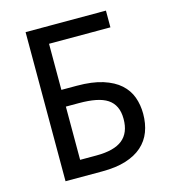

<svg xmlns="http://www.w3.org/2000/svg" viewBox="-107 -801 790 888"><g transform="rotate(-15 288.0 -357.0)"><path d="M524.9 -209Q524.9 -161.6 510.3 -123Q495.6 -84.5 464.8 -57.1Q434.1 -29.8 386.7 -14.9Q339.4 0 273.9 0H97.2V-713.9H481.9V-633.8H188V-413.1H261.2Q335.4 -413.1 386 -397Q436.5 -380.9 467.3 -353.3Q498 -325.7 511.5 -288.6Q524.9 -251.5 524.9 -209ZM188 -78.1H266.1Q351.1 -78.1 391.1 -110.4Q431.2 -142.6 431.2 -209Q431.2 -243.2 419.9 -266.8Q408.7 -290.5 386.5 -305.2Q364.3 -319.8 330.3 -326.4Q296.4 -333 251 -333H188Z"/></g></svg>

Font: Genotype
Style: Regular
Weight: 400
Foundry: Ascender Corporation
Version: Version 1.00